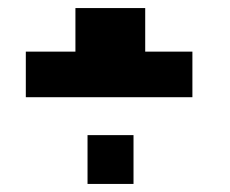

<svg xmlns="http://www.w3.org/2000/svg" viewBox="-20 -521 570 476"><path d="M44 -280H457V-393H340V-501H167V-393H44ZM197 -65H311V-186H197Z"/></svg>

Font: TitilliumText22L
Style: 800 wt
Weight: 800
Designer: Campivisivi
Foundry: Campivisivi
Version: 1.000